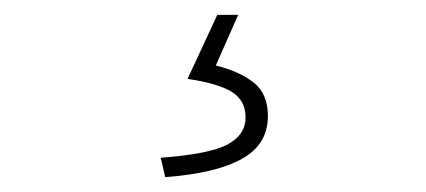

<svg xmlns="http://www.w3.org/2000/svg" viewBox="-20 -22 572 258"><path d="M202 216 196 190Q262 185 286 172Q310 159 310 136Q310 113 291.5 101.5Q273 90 232 84L272 -2H300L270 66Q302 74 321 89Q340 104 340 134Q340 172 305 191.5Q270 211 202 216Z"/></svg>

Font: TypoPRO Source Sans Pro
Style: Regular
Weight: 200
Designer: Paul D. Hunt
Foundry: Adobe Systems Incorporated
Version: Version 2.020;PS 2.000;hotconv 1.0.86;makeotf.lib2.5.63406